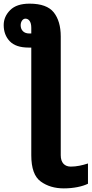

<svg xmlns="http://www.w3.org/2000/svg" viewBox="-28 -790 501 1050"><path d="M133.8 -770C86.4 -770 51.3 -758.3 27.8 -734.9C3.9 -710.9 -7.8 -683.6 -7.8 -652.8C-7.8 -617.2 3.4 -587.4 25.4 -564.5C47.4 -541.5 81.5 -529.8 128.9 -529.8H143.1V59.1C143.1 129.9 160.2 177.7 194.8 202.6C229 227.5 271 240.2 320.8 240.2C374 240.2 422.4 230 453.1 214.8V104C421.4 114.3 390.6 121.1 358.9 121.1C325.7 121.1 304.2 100.1 304.2 59.1V-590.8C304.2 -646 291.5 -689.9 266.1 -722.2C240.7 -753.9 196.8 -770 133.8 -770ZM110.8 -688C128.4 -688 143.1 -672.9 143.1 -638.2V-606.9H131.8C101.1 -606.9 85 -626.5 85 -651.9C85 -671.9 96.7 -688 110.8 -688Z"/></svg>

Font: Avrile Sans
Style: Bold
Weight: 700
Designer: Monotype Design Team, Google (font), Stefan Peev (BGR Cyrillic), Cristiano Sobral (main changes)
Foundry: The Avrile Sans Project Authors
Version: Version 3.110